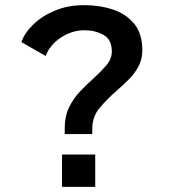

<svg xmlns="http://www.w3.org/2000/svg" viewBox="-20 -726 690 746"><path d="M231.5 -205V-228.5Q231.5 -274.5 248.5 -309.2Q265.5 -344 291.5 -371.2Q317.5 -398.5 343.5 -421.5Q372 -447.5 393.2 -472.2Q414.5 -497 414.5 -526Q414.5 -572.5 382 -590.5Q349.5 -608.5 308.5 -608.5Q260.5 -608.5 217.2 -580.5Q174 -552.5 157.5 -508.5L63 -562.5Q76 -599 110.5 -632Q145 -665 195.2 -685.5Q245.5 -706 306 -706Q367.5 -706 419.2 -688.8Q471 -671.5 502 -633Q533 -594.5 533 -530.5Q533 -496 518.2 -468.2Q503.5 -440.5 480.5 -417.5Q457.5 -394.5 432.5 -373Q396.5 -341.5 367.5 -307.2Q338.5 -273 338.5 -225.5V-205ZM221 -125.5H350V0H221Z"/></svg>

Font: Trispace Medium
Style: Regular
Weight: 500
Designer: Tyler Finck
Foundry: Etcetera Type Company
Version: Version 1.210; ttfautohint (v1.8.3)